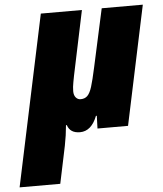

<svg xmlns="http://www.w3.org/2000/svg" viewBox="-97 -601 754 889"><g transform="rotate(-5 280.0 -156.5)"><path d="M126 -553H317L254 -253Q253 -247 248.5 -224Q244 -201 244 -182Q244 -163 253 -152.5Q262 -142 275 -142Q295 -142 307 -154Q319 -166 328 -194.5Q337 -223 350 -283L409 -553H600L483 0H341L343 -59H339Q312 10 259 10Q213 10 201 -28H197Q193 19 183.5 66Q174 113 172 121L147 240H-42Z"/></g></svg>

Font: Noto Sans Display Black
Style: Italic
Weight: 900
Italic angle: -12°
Designer: Monotype Design team
Foundry: Monotype Imaging Inc.
Version: Version 1.000